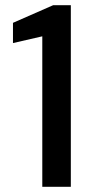

<svg xmlns="http://www.w3.org/2000/svg" viewBox="-20 -720 364 740"><path d="M143 0V-580L30 -554V-632L185 -700H253V0Z"/></svg>

Font: Ultramarine Medium
Style: Regular
Weight: 500
Designer: Colophon Foundry, Jonny Pinhorn
Foundry: Colophon Foundry
Version: Version 1.200; ttfautohint (v1.8.3)